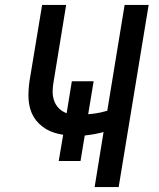

<svg xmlns="http://www.w3.org/2000/svg" viewBox="-20 -755 640 775"><path d="M362 0 398 -222Q389 -220 379.5 -217.5Q370 -215 360.5 -213.5Q351 -212 340.5 -210.5Q330 -209 322 -208L305 -105H217L235 -211Q216 -214 198.5 -219.5Q181 -225 166 -234Q151 -243 138 -255.5Q125 -268 116 -283Q107 -298 102 -315.5Q97 -333 95.5 -351.5Q94 -370 95.5 -392Q97 -414 99 -427L150 -735H247L197 -429Q193 -409 192.5 -388.5Q192 -368 198 -350Q204 -332 217 -318.5Q230 -305 249 -298L270 -427H358L336 -294Q352 -295 370 -298Q388 -301 398 -304L413 -308L483 -735H580L459 0Z"/></svg>

Font: Iosevka Aile Medium
Style: Italic
Weight: 500
Italic angle: -9°
Designer: Belleve Invis
Foundry: Belleve Invis
Version: Version 31.1.0; ttfautohint (v1.8.4)